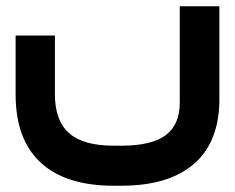

<svg xmlns="http://www.w3.org/2000/svg" viewBox="-20 -367 742 606"><path d="M672.4 -327.6V-44.9Q669.4 85.4 589.8 152.3Q510.3 219.2 363.3 219.2H338.4Q187.5 219.2 108.4 146.2Q29.3 73.2 29.3 -68.8V-235.4V-254.9H48.8H133.8H153.3V-235.4V-69.3Q153.3 13.7 198 53.2Q242.7 92.8 338.4 92.8H363.3Q459.5 92.8 503.4 59.3Q547.4 25.9 547.4 -42.5V-327.6V-347.2H566.9H652.8H672.4Z"/></svg>

Font: Shabnam FD
Style: Bold-FD
Weight: 700
Foundry: DejaVu fonts team - Redesigned by Saber Rastikerdar - Based on Vazir font
Version: Version 5.0.1